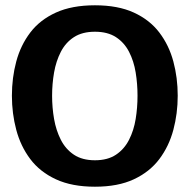

<svg xmlns="http://www.w3.org/2000/svg" viewBox="-20 -696 717 726"><path d="M339 10Q252 10 191.5 -18Q131 -46 94.5 -94.5Q58 -143 41.5 -205Q25 -267 25 -334Q25 -402 41.5 -463.5Q58 -525 94.5 -573Q131 -621 191.5 -648.5Q252 -676 339 -676Q426 -676 486 -648.5Q546 -621 582.5 -573Q619 -525 635.5 -463.5Q652 -402 652 -334Q652 -267 635.5 -205Q619 -143 582.5 -94.5Q546 -46 486 -18Q426 10 339 10ZM339 -90Q387 -90 418.5 -111Q450 -132 468 -167.5Q486 -203 493 -246Q500 -289 500 -334Q500 -379 493 -422Q486 -465 468 -500Q450 -535 418.5 -555.5Q387 -576 339 -576Q291 -576 259.5 -555.5Q228 -535 210 -500Q192 -465 184.5 -422Q177 -379 177 -334Q177 -289 184.5 -246Q192 -203 210 -167.5Q228 -132 259.5 -111Q291 -90 339 -90Z"/></svg>

Font: Epunda Sans
Style: Bold
Weight: 700
Designer: Simon Atzbach
Foundry: typofactur
Version: Version 2.204; ttfautohint (v1.8.4.7-5d5b)